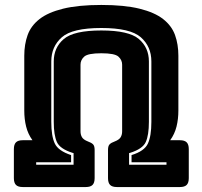

<svg xmlns="http://www.w3.org/2000/svg" viewBox="-20 -755 817 775"><path d="M581 -263Q581 -210 568.5 -182Q556 -154 505 -138L501 -137V-90H652V-100H511V-129Q563 -145 577 -175.5Q591 -206 591 -263V-507Q591 -567 548.5 -604.5Q506 -642 389 -642Q272 -642 229.5 -604.5Q187 -567 187 -507V-263Q187 -206 201 -176Q215 -146 267 -129V-100H126V-90H277V-137L273 -138Q222 -154 209.5 -182Q197 -210 197 -263V-507Q197 -563 237.5 -597.5Q278 -632 389 -632Q500 -632 540.5 -597.5Q581 -563 581 -507ZM362 -36Q362 -17 353.5 -8.5Q345 0 326 0H72Q53 0 44.5 -8.5Q36 -17 36 -36V-153Q36 -172 44.5 -180.5Q53 -189 72 -189H111Q93 -214 85.5 -244Q78 -274 78 -309V-530Q78 -576 91.5 -613.5Q105 -651 139.5 -678Q174 -705 235 -720Q296 -735 389 -735Q482 -735 543 -720Q604 -705 638.5 -678Q673 -651 686.5 -613.5Q700 -576 700 -530V-309Q700 -274 692.5 -244Q685 -214 667 -189H706Q725 -189 733.5 -180.5Q742 -172 742 -153V-36Q742 -17 733.5 -8.5Q725 0 706 0H452Q433 0 424.5 -8.5Q416 -17 416 -36V-150Q416 -166 422.5 -172.5Q429 -179 443 -184Q461 -191 467 -201Q473 -211 473 -225V-494Q473 -513 458 -526.5Q443 -540 389 -540Q335 -540 320 -526.5Q305 -513 305 -494V-225Q305 -211 311 -201Q317 -191 335 -184Q349 -179 355.5 -172.5Q362 -166 362 -150Z"/></svg>

Font: Bungee Inline
Style: Regular
Weight: 400
Version: Version 1.000;PS 1.0;hotconv 1.0.72;makeotf.lib2.5.5900